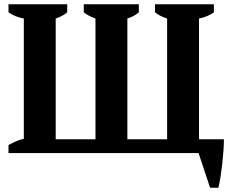

<svg xmlns="http://www.w3.org/2000/svg" viewBox="-20 -720 1084 903"><path d="M20 0V-38Q35 -46 53 -54.5Q71 -63 92 -67V-633Q73 -636 53.5 -644Q34 -652 20 -662V-700H296V-662Q287 -654 272.5 -646Q258 -638 242 -633V-65H429V-633Q395 -645 374 -662V-700H633V-662Q624 -654 610 -646Q596 -638 579 -633V-65H766V-633Q733 -643 709 -662V-700H986V-662Q972 -652 954.5 -644.5Q937 -637 916 -633V-65H1033Q1033 -42 1031 -12Q1029 18 1025.5 49Q1022 80 1017.5 109.5Q1013 139 1007 163H968L914 0Z"/></svg>

Font: PT Serif
Style: Bold
Weight: 700
Designer: A.Korolkova, O.Umpeleva, V.Yefimov
Foundry: ParaType Ltd
Version: Version 1.000W OFL; ttfautohint (v1.6)